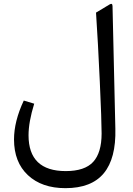

<svg xmlns="http://www.w3.org/2000/svg" viewBox="-20 -706 687 989"><path d="M574.2 -43Q578.1 109.9 514.6 186.5Q451.2 263.2 316.9 263.2Q195.3 263.2 123.8 196.3Q52.2 129.4 52.2 12.2Q52.2 -81.1 102.5 -188L156.2 -171.9Q127 -77.1 127 -9.3Q127 175.3 318.8 175.3Q416.5 175.3 460 127.9Q503.4 80.6 503.4 -18.6Q503.4 -83 494.1 -285.4Q484.9 -487.8 474.6 -641.1L545.4 -683.6Q559.1 -691.4 559.6 -674.8Z"/></svg>

Font: Sahel FD-WOL
Style: FD-WOL
Weight: 400
Foundry: Saber Rastikerdar (saber.rastikerdar@gmail.com)
Version: Version 2.0.2